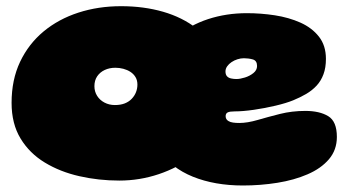

<svg xmlns="http://www.w3.org/2000/svg" viewBox="-20 -538 1102 605"><path d="M356 31Q291 31 230.2 17.2Q169.5 3.5 121.2 -25.8Q73 -55 44.8 -101.5Q16.5 -148 16.5 -214Q16.5 -286.5 43.2 -343Q70 -399.5 117.2 -438.8Q164.5 -478 227 -498.2Q289.5 -518.5 361.5 -518.5Q433 -518.5 493.8 -501Q554.5 -483.5 599.5 -448.5Q644.5 -413.5 669.2 -361.2Q694 -309 694 -239Q694 -180.5 665.5 -131.2Q637 -82 588.8 -45.8Q540.5 -9.5 480.2 10.8Q420 31 356 31ZM342 -207Q360 -207 373.2 -212.2Q386.5 -217.5 395.2 -226.8Q404 -236 408.5 -247.5Q413 -259 413 -271.5Q413 -285 407 -295Q401 -305 391 -311.5Q381 -318 368.8 -321.2Q356.5 -324.5 343.5 -324.5Q325 -324.5 310 -317.5Q295 -310.5 286.2 -297.5Q277.5 -284.5 277.5 -266.5Q277.5 -249.5 286 -236Q294.5 -222.5 309.2 -214.8Q324 -207 342 -207ZM745.5 46.5Q656.5 46.5 587.8 18.8Q519 -9 480.2 -65.5Q441.5 -122 441.5 -207.5Q441.5 -278 466.2 -331.8Q491 -385.5 534.8 -422.2Q578.5 -459 635.8 -477.8Q693 -496.5 758 -496.5Q802 -496.5 846 -489.8Q890 -483 926.5 -466.8Q963 -450.5 985 -422.5Q1007 -394.5 1007 -352.5Q1007 -324.5 999.2 -303.8Q991.5 -283 977.5 -268Q963.5 -253 944.8 -242Q926 -231 904 -222Q882 -213 848.2 -205Q814.5 -197 779.8 -192Q745 -187 719.5 -187Q704 -187 697.5 -183.8Q691 -180.5 691 -172Q691 -167 693.2 -163Q695.5 -159 700 -156.5Q705.5 -153 714.2 -151.8Q723 -150.5 734 -150.5Q759.5 -150.5 792 -160Q824.5 -169.5 862.2 -179Q900 -188.5 942 -188.5Q987 -188.5 1014.2 -172Q1041.5 -155.5 1041.5 -106.5Q1041.5 -65.5 1016.5 -36.2Q991.5 -7 949.2 11.2Q907 29.5 854 38Q801 46.5 745.5 46.5ZM725 -289Q736.5 -289 751.8 -293.8Q767 -298.5 778.5 -307.8Q790 -317 790 -330Q790 -347 776.5 -350.8Q763 -354.5 748.5 -354.5Q738.5 -354.5 728.2 -351.2Q718 -348 709.5 -342.2Q701 -336.5 695.8 -329Q690.5 -321.5 690.5 -313Q690.5 -303 695.2 -297.8Q700 -292.5 708 -290.8Q716 -289 725 -289Z"/></svg>

Font: Gluten Thin Black
Style: Regular
Weight: 900
Version: Version 1.300